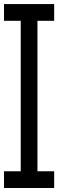

<svg xmlns="http://www.w3.org/2000/svg" viewBox="-20 -937 373 957"><path d="M0 0V-83.3H83.3V-833.3H0V-916.7H250V-833.3H166.7V-83.3H250V0Z"/></svg>

Font: Galmuri11 Regular
Style: Regular
Weight: 400
Designer: Minseo Lee (Quiple)
Version: Version 2.356;hotconv 1.1.0;makeotfexe 2.6.0 DEVELOPMENT